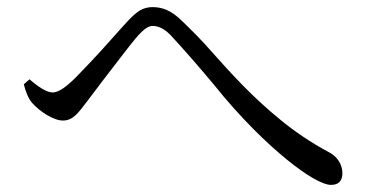

<svg xmlns="http://www.w3.org/2000/svg" viewBox="-20 -613 1040 540"><path d="M70 -324C59 -337 52 -356 47 -376L63 -390C87 -369 111 -353 128 -353C153 -353 186 -387 216 -419C246 -450 279 -486 307 -518C335 -549 353 -571 374 -584C385 -590 396 -593 409 -593C436 -593 462 -584 493 -553C520 -527 548 -499 575 -468C630 -406 692 -338 770 -275C809 -243 853 -213 903 -186C930 -173 943 -149 943 -126C943 -104 932 -93 911 -93C887 -93 841 -120 787 -164C733 -208 659 -278 579 -378C538 -427 498 -473 459 -515C440 -534 424 -540 409 -540C386 -540 361 -505 325 -459C289 -413 250 -361 225 -328C200 -295 185 -274 157 -274C130 -274 91 -300 70 -324Z"/></svg>

Font: CJK Symbols
Style: Regular
Weight: 400
Designer: Ryoko NISHIZUKA 西塚涼子 (kana & ideographs); Frank Grießhammer (serif-style Latin); Paul D. Hunt (sans serif–style Latin); 
Foundry: Unicode
Version: Version 2.000;hotconv 1.1.0;makeotfexe 2.6.0